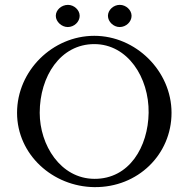

<svg xmlns="http://www.w3.org/2000/svg" viewBox="-20 -762 780 788"><path d="M520 -697C520 -721 497 -742 472 -742H471C446 -742 423 -721 423 -697C423 -673 446 -651 471 -651C498 -651 520 -673 520 -697ZM307 -697C307 -721 284 -742 259 -742C232 -742 209 -721 209 -697C209 -673 233 -651 258 -651C285 -651 307 -673 307 -697ZM684 -299C684 -471 537 -615 367 -615C196 -615 50 -472 50 -299C50 -127 197 4 367 6C546 8 684 -128 684 -299ZM590 -299C588 -160 511 -27 367 -28C228 -29 143 -167 143 -299C143 -449 228 -581 367 -581C504 -581 592 -444 590 -299Z"/></svg>

Font: GFS Ignacio
Style: Regular
Weight: 400
Designer: George D. Matthiopoulos
Foundry: George D. Matthiopoulos
Version: Version 1.000